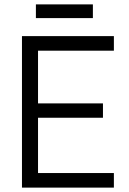

<svg xmlns="http://www.w3.org/2000/svg" viewBox="-20 -855 587 875"><path d="M153.3 -624V-383.8H449.2V-318.4H153.3V-66.4H499V0H80.1V-690.4H499V-624ZM143.6 -835H403.3V-772.5H143.6Z"/></svg>

Font: Dinish
Style: Regular
Weight: 400
Designer: Bert Driehuis
Foundry: Playbeing
Version: Version 3.006; git-39231f3c-release